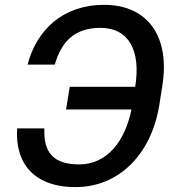

<svg xmlns="http://www.w3.org/2000/svg" viewBox="-20 -757 721 787"><path d="M161.9 -230.8H50.4C40.8 -93 114.3 9.9 289.8 9.9C465.2 9.9 598.7 -121.1 632.8 -324.9L644.5 -400.6C679.3 -604.4 587.4 -737.2 407.3 -737.2C235.8 -737.2 130 -632.8 93 -492.2H204.5C231.9 -586.6 285.5 -642.8 392 -642.8C508.5 -642.8 558.2 -548.3 534.1 -401.3H266L250.7 -308.2H518.8C492.9 -180 420.1 -83.1 304.7 -83.1C195.7 -83.1 158 -134.9 161.9 -230.8Z"/></svg>

Font: Magic Ui Pro Medium
Style: Italic
Weight: 500
Italic angle: -9.39999°
Designer: Stefan Endress, Andreas Faust
Version: Version 1.000;FEAKit 1.0